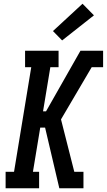

<svg xmlns="http://www.w3.org/2000/svg" viewBox="-20 -1006 571 1026"><path d="M10 0V-88H55L147 -647H114V-735H293V-647H249L210 -411H226L410 -735H531V-647H470L306 -368L377 -88H426V0H297L221 -324H195L156 -88H189V0ZM312 -790 263 -840 421 -986 482 -924Z"/></svg>

Font: Iosevka Curly Slab SmBdObl
Style: Regular
Weight: 600
Italic angle: -9°
Monospace: yes
Designer: Belleve Invis
Foundry: Belleve Invis
Version: Version 11.0.0; ttfautohint (v1.8.3)